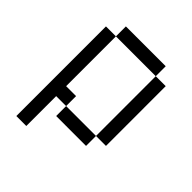

<svg xmlns="http://www.w3.org/2000/svg" viewBox="-176 -614 852 852"><g transform="rotate(45 250.0 -187.5)"><path d="M62.5 -437.5V125H125V-62.5H187.5V0H375V-62.5H187.5V-125H125V-437.5ZM375 -62.5H437.5Q437.5 -62.5 437.5 -437.5H375Q375 -437.5 375 -62.5ZM125 -437.5H375V-500H125Z"/></g></svg>

Font: UnifontExMono
Style: Regular
Weight: 500
Version: Version 15.0.06